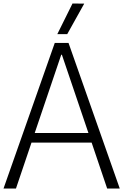

<svg xmlns="http://www.w3.org/2000/svg" viewBox="-24 -1089 712 1109"><path d="M-3.7 0 292.3 -841H371.8L667.8 0H595L505.2 -265.5H158L68.2 0ZM176.5 -320.7H486.8L333.5 -772.8H329.7ZM307 -891.8 394.8 -1068.8 462.5 -1068 364.3 -891.8Z"/></svg>

Font: Matangi Light
Style: Regular
Weight: 300
Designer: Prashant Pant
Foundry: The Graphic Ant
Version: Version 3.002